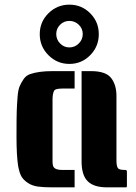

<svg xmlns="http://www.w3.org/2000/svg" viewBox="-20 -806 587 826"><path d="M301 -425H247Q216 -425 212 -414Q206 -401 206 -377V-123Q206 -121 206 -111Q206 -101 208 -94Q212 -75 247 -75H301V0H204Q166 0 142 -3.5Q118 -7 100 -19Q82 -31 73 -45.5Q64 -60 58 -92Q51 -137 51 -218Q51 -299 52 -327.5Q53 -356 55.5 -388Q58 -420 64.5 -435Q71 -450 81.5 -465.5Q92 -481 109 -487Q146 -500 204 -500H301ZM526 -7Q526 0 522 0H440Q384 0 357.5 -26Q331 -52 331 -111V-500H372Q435 -500 458 -470.5Q481 -441 481 -393V-113Q481 -82 494 -78Q501 -75 513 -75H518Q526 -75 526 -68ZM151 -659Q151 -712 188.5 -749Q226 -786 278.5 -786Q331 -786 368 -749Q405 -712 405 -659Q405 -606 368 -568.5Q331 -531 278.5 -531Q226 -531 188.5 -568.5Q151 -606 151 -659ZM336 -659.5Q336 -683 319 -699.5Q302 -716 278.5 -716Q255 -716 238.5 -699.5Q222 -683 222 -659.5Q222 -636 238.5 -619Q255 -602 278.5 -602Q302 -602 319 -619Q336 -636 336 -659.5Z"/></svg>

Font: Keania One
Style: Regular
Weight: 400
Designer: Julia Petretta
Foundry: Julia Petretta
Version: Version 1.003